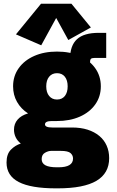

<svg xmlns="http://www.w3.org/2000/svg" viewBox="-20 -822 637 1046"><path d="M284.7 204.1Q148.9 204.1 82.3 169.7Q15.6 135.3 15.6 63.5Q15.6 17.1 39.6 -6.8Q63.5 -30.8 93.3 -40Q75.2 -54.2 65.7 -73.7Q56.2 -93.3 56.2 -115.7Q56.2 -147.5 75.9 -170.4Q95.7 -193.4 132.8 -204.1Q94.2 -229 72.8 -266.8Q51.3 -304.7 51.3 -351.6Q51.3 -407.7 81.8 -450.4Q112.3 -493.2 166.3 -517.1Q220.2 -541 290.5 -541Q360.8 -541 414.6 -517.1Q468.3 -493.2 498.8 -450.4Q529.3 -407.7 529.3 -351.6Q529.3 -295.9 499 -253.2Q468.8 -210.4 414.8 -186.5Q360.8 -162.6 290 -162.6H262.7Q225.1 -162.6 225.1 -144.5Q225.1 -127.4 264.6 -127.4H372.1Q419.9 -127.4 457.3 -115.5Q494.6 -103.5 521 -81.5Q547.4 -59.6 561 -28.8Q574.7 2 574.7 39.6Q574.7 122.1 505.4 163.1Q436 204.1 294.4 204.1ZM290.5 89.4H298.3Q377.9 89.4 377.9 41.5Q377.9 24.4 364.5 12.2Q351.1 0 310.5 0H258.8Q242.7 0 224.9 10.3Q207 20.5 207 44.9Q207 67.4 227.3 78.4Q247.6 89.4 290.5 89.4ZM290.5 -279.8Q317.9 -279.8 333.3 -299.1Q348.6 -318.4 348.6 -351.6Q348.6 -384.8 333.3 -404.1Q317.9 -423.3 290.5 -423.3Q263.7 -423.3 247.8 -404.1Q231.9 -384.8 231.9 -351.6Q231.9 -318.4 247.8 -299.1Q263.7 -279.8 290.5 -279.8ZM361.8 -448.7V-502.9Q361.8 -573.7 399.4 -608.4Q437 -643.1 518.1 -643.1H558.6V-506.3H494.6Q479.5 -506.3 474.9 -501Q470.2 -495.6 470.2 -479V-448.7ZM204.6 -575.2 66.9 -634.8 203.6 -801.8H369.1L475.1 -672.4L352.1 -604L286.1 -724.1Z"/></svg>

Font: Schibsted Grotesk Black
Style: Regular
Weight: 900
Designer: Bakken & Baeck AS, Henrik Kongsvoll
Foundry: Schibsted ASA
Version: Version 1.100;gftools[0.9.25]